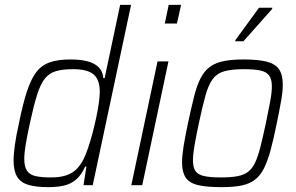

<svg xmlns="http://www.w3.org/2000/svg" viewBox="-20 -763 1218 791"><path d="M179 8Q128 8 96.5 -1.5Q65 -11 50.5 -35Q36 -59 36 -101Q36 -129 41.5 -167.5Q47 -206 58 -255Q74 -335 91 -386.5Q108 -438 130 -466.5Q152 -495 186 -506.5Q220 -518 269 -518Q311 -518 340 -510.5Q369 -503 386 -486.5Q403 -470 406 -441H411L475 -743H520L362 0H324L336 -77H331Q315 -41 292.5 -22.5Q270 -4 242 2Q214 8 179 8ZM190 -32Q226 -32 251 -40Q276 -48 293.5 -64.5Q311 -81 324 -107Q333 -125 342.5 -152.5Q352 -180 360.5 -212Q369 -244 376 -276.5Q383 -309 387 -337.5Q391 -366 391 -385Q391 -435 365.5 -456.5Q340 -478 281 -478Q239 -478 211 -470Q183 -462 165 -439.5Q147 -417 133 -373Q119 -329 103 -255Q92 -204 86 -168.5Q80 -133 80 -108Q80 -77 91 -60Q102 -43 126.5 -37.5Q151 -32 190 -32Z M659 -666 675 -743H726L709 -666ZM521 0 629 -510H674L566 0Z M892 8Q831 8 795.5 -0.5Q760 -9 745 -31.5Q730 -54 730 -94Q730 -122 736.5 -161.5Q743 -201 754 -254Q768 -319 779.5 -365Q791 -411 806.5 -441Q822 -471 844.5 -487.5Q867 -504 900.5 -511Q934 -518 983 -518Q1044 -518 1079 -509Q1114 -500 1129.5 -477.5Q1145 -455 1145 -414Q1145 -386 1138 -346.5Q1131 -307 1120 -254Q1107 -189 1094.5 -143.5Q1082 -98 1067 -68.5Q1052 -39 1029.5 -22Q1007 -5 974 1.5Q941 8 892 8ZM890 -32Q930 -32 957.5 -37Q985 -42 1002.5 -55.5Q1020 -69 1031.5 -94Q1043 -119 1053 -158.5Q1063 -198 1075 -254Q1086 -307 1093 -344.5Q1100 -382 1100 -407Q1100 -436 1089 -451.5Q1078 -467 1053 -472.5Q1028 -478 985 -478Q935 -478 904.5 -469.5Q874 -461 856.5 -437.5Q839 -414 826.5 -369.5Q814 -325 799 -254Q788 -202 781.5 -164.5Q775 -127 775 -102Q775 -73 785.5 -58Q796 -43 821.5 -37.5Q847 -32 890 -32ZM949 -593 950 -598 1047 -731H1102L1101 -726L983 -593Z"/></svg>

Font: Saira SemiCondensed ExtraLight
Style: Italic
Weight: 250
Width: 4
Italic angle: -12°
Designer: Hector Gatti with collaboration of the Omnibus-Type team
Foundry: Omnibus-Type
Version: Version 1.101